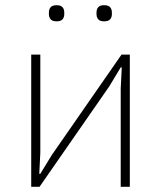

<svg xmlns="http://www.w3.org/2000/svg" viewBox="-20 -718 619 738"><path d="M100 -508H135V-132L131 -50H135L179 -122L447 -508H479V0H444V-377L448 -459H444L400 -386L132 0H100ZM198 -636Q181 -636 174.5 -644Q168 -652 168 -663V-671Q168 -682 174.5 -690Q181 -698 198 -698Q214 -698 220.5 -690Q227 -682 227 -671V-663Q227 -652 220.5 -644Q214 -636 198 -636ZM380 -636Q364 -636 357.5 -644Q351 -652 351 -663V-671Q351 -682 357.5 -690Q364 -698 380 -698Q397 -698 403.5 -690Q410 -682 410 -671V-663Q410 -652 403.5 -644Q397 -636 380 -636Z"/></svg>

Font: IBM Plex Sans ExtLt
Style: Regular
Weight: 200
Designer: Mike Abbink, Paul van der Laan, Pieter van Rosmalen
Foundry: Bold Monday
Version: Version 3.005